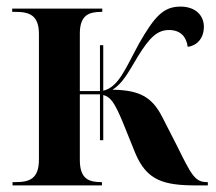

<svg xmlns="http://www.w3.org/2000/svg" viewBox="-20 -562 654 582"><path d="M18 0H289V-10H287C250 -10 222 -19 222 -77V-276H283V-137H293V-274C315 -268 327 -252 352 -192L390 -98C425 -14 477 0 576 0H610V-10H607C571 -10 560 -32 517 -119L472 -207C441 -268 403 -289 321 -290C352 -310 367 -339 398 -391C433 -448 457 -471 492 -471C528 -471 545 -450 549 -420C575 -423 598 -444 598 -481C598 -514 574 -542 527 -542C476 -542 449 -513 402 -431C361 -356 340 -298 293 -287V-425H283V-286H222V-460C222 -517 250 -526 288 -526H290V-536H17V-526H27C69 -526 98 -516 98 -459V-78C98 -20 69 -10 28 -10H18Z"/></svg>

Font: Noto Serif Display SemiCondensed SemiBold
Style: Regular
Weight: 600
Width: 4
Designer: Monotype Design Team
Foundry: Monotype Imaging Inc.
Version: Version 2.009